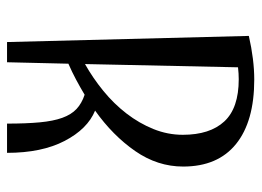

<svg xmlns="http://www.w3.org/2000/svg" viewBox="-116 -608 725 532"><g transform="rotate(90 246.0 -342.5)"><path d="M80 -670Q146 -685 201 -685Q317 -685 379.5 -634.5Q442 -584 442 -488Q442 -417 399 -355Q356 -293 287 -244Q338 -223 371 -159.5Q404 -96 404 0H323Q323 -53 319.5 -90.5Q316 -128 307 -153Q298 -178 282.5 -192.5Q267 -207 243 -215Q223 -203 201.5 -191.5Q180 -180 157 -170L153 0H97ZM200 -642Q192 -642 184 -641.5Q176 -641 167 -640L158 -216Q197 -238 232.5 -267Q268 -296 295 -331Q322 -366 338 -405.5Q354 -445 354 -487Q354 -562 317 -602Q280 -642 200 -642Z"/></g></svg>

Font: Combo
Style: Regular
Weight: 400
Designer: Eduardo Rodriguez Tunni
Foundry: Eduardo Rodriguez Tunni
Version: Version 1.001